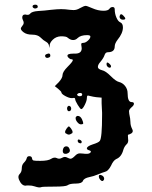

<svg xmlns="http://www.w3.org/2000/svg" viewBox="-20 -699 648 820"><path d="M123 -665Q119 -668 119 -671Q119 -679 131 -679Q140 -679 141 -672Q143 -667 136 -664Q129 -661 123 -665ZM322 -302Q313 -302 309 -295Q311 -289 319 -288Q331 -288 331 -295Q331 -302 322 -302ZM321 -664Q339 -674 346 -674Q351 -674 374 -664Q399 -653 422 -653Q441 -653 447 -661Q452 -669 461 -669Q470 -669 470 -659Q470 -641 477 -624.5Q484 -608 493 -604Q505 -599 505 -582Q505 -557 482 -529Q470 -513 470 -501Q470 -476 441 -476Q431 -476 427 -465Q423 -452 409 -435Q398 -423 398 -413Q398 -404 416 -399Q431 -396 453 -374Q475 -352 488 -349Q504 -345 514.5 -331.5Q525 -318 525 -301Q525 -263 542 -263Q552 -263 552 -256Q552 -249 542 -241Q531 -231 531 -224Q531 -217 532 -213Q537 -191 537 -178Q537 -163 544 -149Q551 -137 542 -130Q532 -124 528 -124Q525 -124 527 -107Q530 -90 520 -82Q511 -73 507 -60Q499 -29 477 -20Q464 -14 454 9Q442 32 428 35Q417 38 398 46Q379 54 363 57Q338 62 334 74Q329 85 304 85Q278 85 269 92Q261 98 212 98Q161 98 157 100Q148 104 128 97Q117 93 101 93H95Q94 93 92 93.5Q90 94 89 94Q72 94 61 68Q55 53 64 44Q73 35 73 20Q73 5 82 -4Q92 -14 94 -23Q96 -32 105 -32Q116 -32 117 -22Q118 -15 123.5 -13.5Q129 -12 152 -12Q186 -12 199 -21Q212 -29 222 -24Q233 -18 245 -25Q257 -32 267 -26Q277 -21 281 -21Q288 -21 300 -33Q310 -44 321 -44Q330 -44 336 -43Q341 -42 350 -42Q361 -42 366 -47Q372 -54 361 -57Q351 -60 351 -65Q351 -74 375 -82Q401 -90 406 -97Q416 -109 416 -209V-218Q416 -222 415 -237Q414 -252 414 -258V-282L391 -284Q381 -285 360 -290Q355 -292 353 -290Q351 -288 351 -280Q351 -269 342 -251Q333 -233 327 -233Q323 -233 312 -251Q301 -269 301 -276Q301 -283 289 -280H286Q275 -280 258.5 -289Q242 -298 242 -305Q242 -308 228 -320L214 -331L231 -348Q247 -366 247 -378Q247 -392 269 -414Q291 -436 291 -442Q291 -446 284 -446Q279 -446 271 -454Q268 -458 268 -461Q268 -470 293 -470H298H301Q329 -470 329 -493Q329 -498 328 -501Q326 -510 327.5 -513Q329 -516 336 -516Q345 -516 355.5 -525.5Q366 -535 366 -543Q366 -549 352 -549Q324 -549 311 -536Q303 -528 292 -528Q281 -528 269 -538Q264 -544 240 -544Q219 -543 205 -529Q192 -516 192 -504L191 -494L189 -505Q187 -515 176 -521Q166 -526 153 -539Q141 -551 118 -551Q94 -551 81 -561Q69 -570 69 -577Q69 -581 77 -591Q85 -600 78 -613Q75 -619 75 -624Q75 -637 87 -637Q91 -637 93 -636Q104 -634 109 -641Q116 -650 143 -652Q151 -652 170.5 -654Q190 -656 197 -657Q225 -660 241 -660Q258 -660 279 -657Q285 -656 294 -656Q308 -656 321 -664ZM492 -633Q496 -644 507 -632Q524 -615 505 -615Q497 -615 493 -620.5Q489 -626 492 -633ZM179 -468Q195 -475 195 -461Q195 -454 184 -452Q175 -451 173 -458Q171 -465 179 -468ZM435 -425Q435 -438 447 -427Q448 -426 450 -424Q458 -416 451 -410Q447 -409 442 -412Q435 -417 435 -425ZM270 -245Q274 -249 279 -245.5Q284 -242 284 -235Q284 -226 276 -224Q269 -223 267 -231.5Q265 -240 270 -245ZM304 -199Q307 -204 312 -204Q323 -204 330 -190Q336 -176 335.5 -172Q335 -168 325 -168Q318 -168 310.5 -177Q303 -186 303 -194Q303 -198 304 -199ZM262 -129Q258 -130 258 -135Q258 -141 264.5 -150Q271 -159 274 -159Q277 -159 283.5 -150Q290 -141 290 -135Q290 -130 286 -129Q279 -124 274 -124Q269 -124 262 -129ZM312 -96Q311 -104 317 -103Q327 -101 329 -94Q329 -84 319 -88Q313 -90 312 -96ZM249 -61Q252 -74 263 -74Q272 -74 276 -65Q284 -49 266 -43Q264 -42 259 -42Q248 -42 248 -55Q248 -56 248.5 -58Q249 -60 249 -61ZM415 50Q423 54 424.5 61.5Q426 69 420 73L419 74Q418 74 417 74Q412 74 407 67.5Q402 61 402 55Q402 44 415 50Z"/></svg>

Font: Senatorium Sm3
Style: Regular
Weight: 400
Designer: crossinguard
Version: Version 001.006